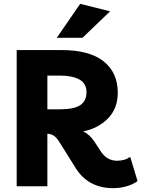

<svg xmlns="http://www.w3.org/2000/svg" viewBox="-20 -971 737 1001"><path d="M659 -153 697 -27Q675 -10 640.5 0Q606 10 570 10Q505 10 456 -16.5Q407 -43 375 -94L290 -230Q275 -254 260.5 -263.5Q246 -273 227 -274V0H67V-710H300Q447 -710 520.5 -651Q594 -592 594 -488Q594 -406 543.5 -354Q493 -302 414 -286Q447 -270 472 -233L506 -181Q538 -133 590 -133Q609 -133 626 -137.5Q643 -142 659 -153ZM291 -577H227V-401H290Q365 -401 398 -422.5Q431 -444 431 -490Q431 -536 394 -556.5Q357 -577 291 -577ZM276 -774 398 -951 554 -912 410 -774Z"/></svg>

Font: Livvic
Style: Bold
Weight: 700
Designer: Jacques Le Bailly, Baron von Fonthausen
Version: Version 1.001; ttfautohint (v1.8.2)